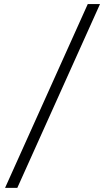

<svg xmlns="http://www.w3.org/2000/svg" viewBox="-20 -801 515 941"><path d="M470.2 -781.2 64.9 119.6H4.9L410.2 -781.2Z"/></svg>

Font: Lesson One Light
Style: Regular
Weight: 300
Designer: But Ko, Victor Gaultney, Annie Olsen, Julie Remington, Don Collingsworth, Eric Hays, Becca Hirsbrunner
Version: Version 1.100